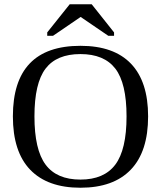

<svg xmlns="http://www.w3.org/2000/svg" viewBox="-20 -879 762 909"><path d="M143.1 -328.1Q143.1 -170.4 195.8 -99.6Q248.5 -28.8 360.8 -28.8Q472.7 -28.8 525.9 -99.6Q579.1 -170.4 579.1 -328.1Q579.1 -484.9 526.1 -554Q473.1 -623 360.8 -623Q248 -623 195.6 -554Q143.1 -484.9 143.1 -328.1ZM41 -328.1Q41 -662.1 360.8 -662.1Q519 -662.1 600.1 -577.4Q681.2 -492.7 681.2 -328.1Q681.2 -161.1 599.1 -75.7Q517.1 9.8 360.8 9.8Q205.1 9.8 123 -75.4Q41 -160.6 41 -328.1ZM203.6 -709.5V-725.6L310.1 -858.9H414.1L520 -725.6V-709.5H492.7L361.8 -798.8L231 -709.5Z"/></svg>

Font: Times New Roman
Style: Regular
Weight: 400
Designer: Steve Matteson
Foundry: Ascender Corporation
Version: Version 2.00.3